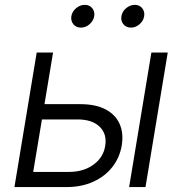

<svg xmlns="http://www.w3.org/2000/svg" viewBox="-20 -759 739 779"><path d="M148.4 -336.4H305.7Q368.2 -336.4 408.4 -315.2Q448.7 -293.9 465.3 -256.3Q481.9 -218.8 474.1 -169.4Q465.8 -120.1 436.3 -82Q406.7 -43.9 359.1 -22Q311.5 0 249.5 0H38.6L128.9 -545.9H195.3L114.7 -61.5H259.8Q318.8 -61.5 359.1 -90.8Q399.4 -120.1 406.7 -166.5Q415 -214.8 384.5 -244.6Q354 -274.4 294.9 -274.4H137.7ZM503.9 0 594.2 -545.9H660.6L570.3 0ZM511.2 -647Q492.2 -647 480.7 -660.6Q469.2 -674.3 472.7 -693.4Q475.6 -712.4 491.7 -725.8Q507.8 -739.3 526.9 -739.3Q545.9 -739.3 556.9 -725.8Q567.9 -712.4 564.9 -693.4Q562 -674.3 546.1 -660.6Q530.3 -647 511.2 -647ZM308.1 -647Q289.1 -647 277.8 -660.6Q266.6 -674.3 269.5 -693.4Q272.9 -712.4 288.8 -725.8Q304.7 -739.3 324.2 -739.3Q343.3 -739.3 354.2 -725.8Q365.2 -712.4 362.3 -693.4Q358.9 -674.3 343.3 -660.6Q327.6 -647 308.1 -647Z"/></svg>

Font: Inter Light
Style: Italic
Weight: 300
Italic angle: -9.3988°
Designer: Rasmus Andersson
Foundry: rsms
Version: Version 4.001;git-66647c0bb